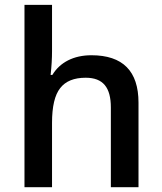

<svg xmlns="http://www.w3.org/2000/svg" viewBox="-20 -780 675 800"><path d="M557.1 -352.1C557.1 -483.9 491.7 -549.8 360.8 -549.8C286.6 -549.8 229.5 -520 198.2 -467.8H190.9C194.8 -502.9 196.8 -536.1 196.8 -566.9V-759.8H82V0H196.8V-268.1C196.8 -335.9 208 -384.3 231 -413.1C253.4 -441.9 288.6 -456.1 336.9 -456.1C409.7 -456.1 441.9 -415.5 441.9 -332V0H557.1Z"/></svg>

Font: Samim Medium
Style: Regular
Weight: 500
Foundry: DejaVu fonts team - Redesigned by Saber Rastikerdar
Version: Version 4.0.5